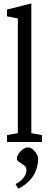

<svg xmlns="http://www.w3.org/2000/svg" viewBox="-20 -832 290 1125"><path d="M163.6 -51.8 226.1 -40.5V0H21V-40.5L84.5 -51.8V-724.1L21 -736.3V-775.9L163.6 -812ZM103 225.6Q134.8 196.3 134.8 166Q134.8 148.9 126 141.1Q117.2 133.3 106.7 127Q96.2 120.6 87.4 113.8Q78.6 106.9 78.6 97.4Q78.6 87.9 84.2 77.1Q89.8 66.4 99.1 56.2Q121.1 31.7 142.6 31.7Q161.6 31.7 176.8 47.4Q203.6 75.2 203.6 97.7Q203.6 120.1 198.5 141.1Q193.4 162.1 185.1 179.7Q171.4 209 145.3 233.9Q119.1 258.8 86.4 273.4L71.3 246.6Q88.9 238.3 103 225.6Z"/></svg>

Font: Habibi
Style: Regular
Weight: 400
Designer: Magnus Gaarde
Foundry: Magnus Gaarde
Version: Version 1.001